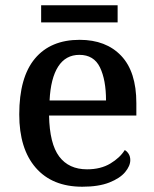

<svg xmlns="http://www.w3.org/2000/svg" viewBox="-20 -698 585 728"><path d="M292 10Q178 10 115.5 -62Q53 -134 53 -264Q53 -405 112.5 -476Q172 -547 282 -547Q382 -547 439.5 -486.5Q497 -426 497 -307V-260H166Q168 -153 204.5 -104.5Q241 -56 310 -56Q362 -56 398.5 -78Q435 -100 453 -129Q461 -125 467.5 -115Q474 -105 474 -91Q474 -69 454.5 -45.5Q435 -22 394.5 -6Q354 10 292 10ZM382 -317Q382 -395 359 -442.5Q336 -490 281 -490Q229 -490 200.5 -445.5Q172 -401 168 -317ZM136 -613V-678H426V-613Z"/></svg>

Font: Noto Serif Tamil Medium
Style: Regular
Weight: 500
Designer: Indian Type Foundry, Tom Grace, and the Monotype Design Team
Foundry: Monotype Imaging Inc.
Version: Version 2.004; ttfautohint (v1.8.4.7-5d5b)